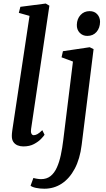

<svg xmlns="http://www.w3.org/2000/svg" viewBox="-20 -838 614 1112"><path d="M160 -90.5Q157.5 -73.5 162 -64.2Q166.5 -55 175.5 -55Q184.5 -55 195.8 -60.8Q207 -66.5 225 -84L238 -57.5Q233 -49.5 217.8 -33.5Q202.5 -17.5 177 -3.8Q151.5 10 115 10Q97 10 81.8 3.8Q66.5 -2.5 57.2 -16.2Q48 -30 48.5 -52.5Q48.5 -57 49 -63.8Q49.5 -70.5 50.5 -77.2Q51.5 -84 52 -88.5L151 -746L89 -763.5L98 -798.5L245 -817.5L266 -805ZM453 1Q443 82.5 412.8 139.2Q382.5 196 337.5 225.5Q292.5 255 236.5 255Q211 255 188.5 250.2Q166 245.5 157 237.5L173.5 192.5Q180.5 195 193.8 197.2Q207 199.5 218 199.5Q250.5 199.5 272.8 181.8Q295 164 309.2 132.5Q323.5 101 332.2 60Q341 19 346.5 -27.5L402.5 -481.5L336.5 -506L344.5 -541.5L499.5 -564.5L522 -553.5ZM485.5 -630Q459 -630 441.5 -648.2Q424 -666.5 425 -695Q426 -729 446.5 -751.2Q467 -773.5 499 -773.5Q527 -773.5 543.2 -755.5Q559.5 -737.5 559.5 -711.5Q559 -676 539 -653Q519 -630 485.5 -630Z"/></svg>

Font: Merriweather 24pt Medium
Style: Italic
Weight: 500
Italic angle: -7.8°
Version: Version 2.101